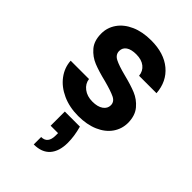

<svg xmlns="http://www.w3.org/2000/svg" viewBox="-250 -659 1044 1044"><g transform="rotate(45 272.5 -137.0)"><path d="M281 9Q213 9 159 -15.5Q105 -40 73.5 -82Q42 -124 39 -175H180Q184 -143 211.5 -122Q239 -101 280 -101Q320 -101 342.5 -117Q365 -133 365 -158Q365 -185 337.5 -198.5Q310 -212 250 -228Q188 -243 148.5 -259Q109 -275 80.5 -308Q52 -341 52 -397Q52 -443 78.5 -481Q105 -519 154.5 -541Q204 -563 271 -563Q370 -563 429 -513.5Q488 -464 494 -380H360Q357 -413 332.5 -432.5Q308 -452 267 -452Q229 -452 208.5 -438Q188 -424 188 -399Q188 -371 216 -356.5Q244 -342 303 -327Q363 -312 402 -296Q441 -280 469.5 -246.5Q498 -213 499 -158Q499 -110 472.5 -72Q446 -34 396.5 -12.5Q347 9 281 9ZM328 43Q344 101 344 151Q344 217 312.5 253Q281 289 219 289V232Q269 232 269 170V152H212V43Z"/></g></svg>

Font: MSTAGE SemiBold
Style: Regular
Weight: 600
Designer: Ninad Kale (Devanagari), Jonny Pinhorn (Latin)
Foundry: Indian Type Foundry
Version: 4.004